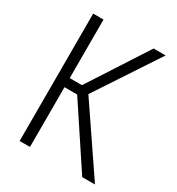

<svg xmlns="http://www.w3.org/2000/svg" viewBox="-171 -819 856 928"><g transform="rotate(30 257.5 -355.5)"><path d="M135.3 -333.5V0H77.6V-710.9H135.3V-384.3H203.6L415 -710.9H481.9L252 -362.3L498 0H426.8L206.1 -333.5Z"/></g></svg>

Font: RobotoCondensed-Light
Style: Light
Weight: 300
Designer: Google
Version: Version 1.200311; 2013